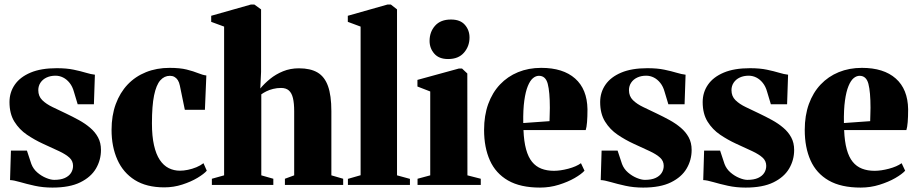

<svg xmlns="http://www.w3.org/2000/svg" viewBox="-20 -838 4149 870"><path d="M217.5 12Q175 12 137.5 3.8Q100 -4.5 71 -13Q42 -21.5 25.5 -22L29.5 -155.5H102L122 -95Q130.5 -72.5 149 -56.5Q167.5 -40.5 188.8 -31.8Q210 -23 225.5 -23Q255 -23 273.8 -31.5Q292.5 -40 301.8 -54.5Q311 -69 311 -86.5Q311 -108.5 294.8 -123.5Q278.5 -138.5 247.8 -153Q217 -167.5 174 -187Q137 -204 102.2 -227.5Q67.5 -251 45.2 -286.8Q23 -322.5 23 -375.5Q23 -419.5 47 -454.2Q71 -489 118.5 -509Q166 -529 237 -529Q282 -529 314 -522.2Q346 -515.5 369 -508.5Q392 -501.5 410 -499.5L405.5 -365.5H332L315 -422Q308.5 -446 295.5 -462.2Q282.5 -478.5 266 -486.8Q249.5 -495 231.5 -495Q209 -495 191.2 -486.8Q173.5 -478.5 163.5 -463.5Q153.5 -448.5 153.5 -429.5Q153.5 -402 171.5 -384.2Q189.5 -366.5 218.2 -352.8Q247 -339 279.5 -323.5Q309 -309.5 337.2 -294Q365.5 -278.5 388.2 -259.2Q411 -240 424.2 -215.5Q437.5 -191 437.5 -158.5Q437.5 -113 414.8 -74.2Q392 -35.5 343.8 -11.8Q295.5 12 217.5 12Z M724.5 11Q644 11 591 -22.2Q538 -55.5 511.8 -114.5Q485.5 -173.5 485.5 -249.5Q485.5 -314.5 504.5 -366.2Q523.5 -418 558.2 -454.8Q593 -491.5 641.5 -511Q690 -530.5 748.5 -530.5Q795.5 -530.5 826.2 -522.8Q857 -515 877.8 -506.5Q898.5 -498 915 -496L908.5 -340.5H817.5L795 -450Q792 -465 785.8 -474.8Q779.5 -484.5 770.5 -489.5Q761.5 -494.5 750 -494.5Q724.5 -494.5 706.2 -473.8Q688 -453 678.2 -406Q668.5 -359 668.5 -279Q668.5 -221 677.8 -180Q687 -139 704 -113.5Q721 -88 744.5 -76.2Q768 -64.5 795.5 -64.5Q812 -64.5 831.5 -68.5Q851 -72.5 869.8 -80.2Q888.5 -88 902 -98.5L917 -64.5Q904.5 -50 875 -32.2Q845.5 -14.5 806.2 -1.8Q767 11 724.5 11Z M995.5 -43.5V-717.5L937 -739V-766.5L1117 -817.5H1132.5L1163 -795.5V-512L1159.5 -437Q1178 -459.5 1203.8 -480.5Q1229.5 -501.5 1262.5 -515Q1295.5 -528.5 1334.5 -528.5Q1386.5 -528.5 1418.8 -509.5Q1451 -490.5 1466.2 -448Q1481.5 -405.5 1481.5 -334.5V-43.5L1535 -28V0H1271V-28L1313 -43.5V-334Q1313 -370 1307.5 -393.2Q1302 -416.5 1289 -428Q1276 -439.5 1253.5 -439.5Q1235 -439.5 1217.8 -435.2Q1200.5 -431 1187 -424.2Q1173.5 -417.5 1164 -410.5V-43.5L1218.5 -28V0H940V-28Z M1614 -44V-717.5L1556 -739V-766.5L1736 -817.5H1751L1779 -795.5V-43.5L1837.5 -27.5V0H1556.5V-27.5Z M1872 0V-28L1929.5 -43.5V-423.5L1871.5 -446V-476L2059.5 -527.5H2073.5L2097.5 -505L2098 -43.5L2158.5 -28V0ZM2010 -570.5Q1969 -570.5 1947.8 -595Q1926.5 -619.5 1926.5 -652.5Q1926.5 -693.5 1951.5 -721.5Q1976.5 -749.5 2023 -749.5H2024Q2065.5 -749.5 2086.5 -725.5Q2107.5 -701.5 2107.5 -668Q2107.5 -628.5 2082.5 -599.5Q2057.5 -570.5 2011 -570.5Z M2427 12Q2338 12 2282 -20.2Q2226 -52.5 2199.8 -111.2Q2173.5 -170 2173.5 -249.5Q2173.5 -314.5 2192.2 -366.5Q2211 -418.5 2245.5 -455Q2280 -491.5 2327.5 -511Q2375 -530.5 2432.5 -530.5Q2531.5 -530.5 2586 -482.2Q2640.5 -434 2642 -343Q2642 -308.5 2640 -284.5Q2638 -260.5 2634 -248.5H2352Q2354 -197 2363.8 -161.5Q2373.5 -126 2390.8 -104.8Q2408 -83.5 2433 -73.8Q2458 -64 2490 -64Q2519 -64 2555 -73.5Q2591 -83 2612.5 -98.5L2628.5 -64.5Q2614.5 -49 2583.8 -31.2Q2553 -13.5 2512.2 -0.8Q2471.5 12 2427 12ZM2351 -280.5 2470 -289Q2470.5 -305 2470.8 -319.2Q2471 -333.5 2471.5 -349.5Q2471.5 -421.5 2462 -458Q2452.5 -494.5 2422 -494.5Q2408 -494.5 2395 -483.8Q2382 -473 2371.8 -448.2Q2361.5 -423.5 2355.8 -382.5Q2350 -341.5 2351 -280.5Z M2894 12Q2851.5 12 2814 3.8Q2776.5 -4.5 2747.5 -13Q2718.5 -21.5 2702 -22L2706 -155.5H2778.5L2798.5 -95Q2807 -72.5 2825.5 -56.5Q2844 -40.5 2865.2 -31.8Q2886.5 -23 2902 -23Q2931.5 -23 2950.2 -31.5Q2969 -40 2978.2 -54.5Q2987.5 -69 2987.5 -86.5Q2987.5 -108.5 2971.2 -123.5Q2955 -138.5 2924.2 -153Q2893.5 -167.5 2850.5 -187Q2813.5 -204 2778.8 -227.5Q2744 -251 2721.8 -286.8Q2699.5 -322.5 2699.5 -375.5Q2699.5 -419.5 2723.5 -454.2Q2747.5 -489 2795 -509Q2842.5 -529 2913.5 -529Q2958.5 -529 2990.5 -522.2Q3022.5 -515.5 3045.5 -508.5Q3068.5 -501.5 3086.5 -499.5L3082 -365.5H3008.5L2991.5 -422Q2985 -446 2972 -462.2Q2959 -478.5 2942.5 -486.8Q2926 -495 2908 -495Q2885.5 -495 2867.8 -486.8Q2850 -478.5 2840 -463.5Q2830 -448.5 2830 -429.5Q2830 -402 2848 -384.2Q2866 -366.5 2894.8 -352.8Q2923.5 -339 2956 -323.5Q2985.5 -309.5 3013.8 -294Q3042 -278.5 3064.8 -259.2Q3087.5 -240 3100.8 -215.5Q3114 -191 3114 -158.5Q3114 -113 3091.2 -74.2Q3068.5 -35.5 3020.2 -11.8Q2972 12 2894 12Z M3358.5 12Q3316 12 3278.5 3.8Q3241 -4.5 3212 -13Q3183 -21.5 3166.5 -22L3170.5 -155.5H3243L3263 -95Q3271.5 -72.5 3290 -56.5Q3308.5 -40.5 3329.8 -31.8Q3351 -23 3366.5 -23Q3396 -23 3414.8 -31.5Q3433.5 -40 3442.8 -54.5Q3452 -69 3452 -86.5Q3452 -108.5 3435.8 -123.5Q3419.5 -138.5 3388.8 -153Q3358 -167.5 3315 -187Q3278 -204 3243.2 -227.5Q3208.5 -251 3186.2 -286.8Q3164 -322.5 3164 -375.5Q3164 -419.5 3188 -454.2Q3212 -489 3259.5 -509Q3307 -529 3378 -529Q3423 -529 3455 -522.2Q3487 -515.5 3510 -508.5Q3533 -501.5 3551 -499.5L3546.5 -365.5H3473L3456 -422Q3449.5 -446 3436.5 -462.2Q3423.5 -478.5 3407 -486.8Q3390.5 -495 3372.5 -495Q3350 -495 3332.2 -486.8Q3314.5 -478.5 3304.5 -463.5Q3294.5 -448.5 3294.5 -429.5Q3294.5 -402 3312.5 -384.2Q3330.5 -366.5 3359.2 -352.8Q3388 -339 3420.5 -323.5Q3450 -309.5 3478.2 -294Q3506.5 -278.5 3529.2 -259.2Q3552 -240 3565.2 -215.5Q3578.5 -191 3578.5 -158.5Q3578.5 -113 3555.8 -74.2Q3533 -35.5 3484.8 -11.8Q3436.5 12 3358.5 12Z M3880 12Q3791 12 3735 -20.2Q3679 -52.5 3652.8 -111.2Q3626.5 -170 3626.5 -249.5Q3626.5 -314.5 3645.2 -366.5Q3664 -418.5 3698.5 -455Q3733 -491.5 3780.5 -511Q3828 -530.5 3885.5 -530.5Q3984.5 -530.5 4039 -482.2Q4093.5 -434 4095 -343Q4095 -308.5 4093 -284.5Q4091 -260.5 4087 -248.5H3805Q3807 -197 3816.8 -161.5Q3826.5 -126 3843.8 -104.8Q3861 -83.5 3886 -73.8Q3911 -64 3943 -64Q3972 -64 4008 -73.5Q4044 -83 4065.5 -98.5L4081.5 -64.5Q4067.5 -49 4036.8 -31.2Q4006 -13.5 3965.2 -0.8Q3924.5 12 3880 12ZM3804 -280.5 3923 -289Q3923.5 -305 3923.8 -319.2Q3924 -333.5 3924.5 -349.5Q3924.5 -421.5 3915 -458Q3905.5 -494.5 3875 -494.5Q3861 -494.5 3848 -483.8Q3835 -473 3824.8 -448.2Q3814.5 -423.5 3808.8 -382.5Q3803 -341.5 3804 -280.5Z"/></svg>

Font: Merriweather 120pt Black
Style: Regular
Weight: 900
Designer: Eben Sorkin
Foundry: Eben Sorkin
Version: Version 2.100